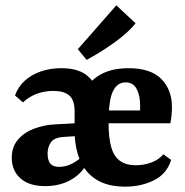

<svg xmlns="http://www.w3.org/2000/svg" viewBox="-20 -688 692 718"><path d="M448 10Q383 10 341 -16Q299 -42 279 -89.5Q259 -137 259 -201Q259 -305 309 -369Q359 -433 460 -433Q544 -433 583.5 -392.5Q623 -352 623 -288Q623 -274 621.5 -257.5Q620 -241 617 -227H343V-275H504Q504 -280 504 -284.5Q504 -289 504 -294Q504 -331 491 -355.5Q478 -380 449 -380Q419 -380 402.5 -347Q386 -314 386 -228Q386 -171 396.5 -136Q407 -101 430 -85.5Q453 -70 488 -70Q517 -70 545 -80Q573 -90 591 -111L620 -90Q604 -38 556 -14Q508 10 448 10ZM259 -190V-271Q259 -314 239 -331Q219 -348 179 -348Q148 -348 118.5 -337.5Q89 -327 66 -305L36 -331Q48 -364 73 -386.5Q98 -409 133 -421Q168 -433 209 -433Q267 -433 299.5 -410Q332 -387 346.5 -345.5Q361 -304 364 -247ZM149 8Q89 8 56.5 -21Q24 -50 24 -98Q24 -138 46.5 -165Q69 -192 106.5 -206.5Q144 -221 187 -223L281 -228V-180L219 -176Q183 -174 170.5 -156Q158 -138 158 -114Q158 -89 168 -76.5Q178 -64 201 -64Q227 -64 250.5 -76.5Q274 -89 294 -109L309 -84Q289 -41 247 -16.5Q205 8 149 8ZM271 -504 415 -668 487 -601Q469 -578 440 -554Q411 -530 376 -507Q341 -484 304 -464Z"/></svg>

Font: Rasa
Style: Bold
Weight: 700
Designer: Anna Giedrys (Yrsa+Rasa design), David Brezina (Yrsa art-direction, Rasa art-direction, design)
Foundry: Rosetta Type Foundry
Version: Version 2.004